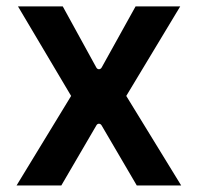

<svg xmlns="http://www.w3.org/2000/svg" viewBox="-20 -565 602 585"><path d="M171.2 -545.5H34.8L196.7 -272.7L30.5 0H166.9L273.8 -183.2C277.3 -189.6 285.5 -189.6 289.4 -183.2L396.7 0H532L364.7 -272.7L529.1 -545.5H393.1L289.8 -359.4C285.9 -352.3 277 -352.3 273.4 -359.4Z"/></svg>

Font: RA Gorm Semi Bold
Style: Regular
Weight: 600
Designer: Rasmus Andersson
Foundry: rsms
Version: Version 3.000;hotconv 1.0.109;makeotfexe 2.5.65596